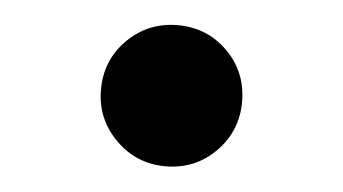

<svg xmlns="http://www.w3.org/2000/svg" viewBox="-32 -553 620 347"><g transform="rotate(5 278.0 -380.0)"><path d="M406 -380Q406 -327 369 -289.5Q332 -252 278 -252Q225 -252 187.5 -289.5Q150 -327 150 -380Q150 -434 187.5 -471Q225 -508 278 -508Q332 -508 369 -471Q406 -434 406 -380Z"/></g></svg>

Font: Merged Yaku Han JP
Style: Bold
Weight: 700
Designer: Ryoko NISHIZUKA 西塚涼子 (kana, bopomofo & ideographs); Paul D. Hunt (Latin, Greek & Cyrillic); Sandoll Communications 산돌커뮤니
Foundry: Adobe
Version: Version 2.004